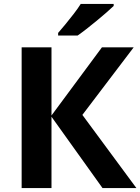

<svg xmlns="http://www.w3.org/2000/svg" viewBox="-20 -954 712 974"><path d="M671.9 0H500L241.2 -361.8V0H89.8V-713.9H241.2V-368.2L497.1 -713.9H658.2L397.9 -371.1ZM556.6 -934.1V-923.8Q542.5 -910.2 519.5 -890.1Q496.6 -870.1 470.2 -848.4Q443.8 -826.7 418.5 -806.9Q393.1 -787.1 374 -773.9H274.9V-787.1Q291 -805.7 312.3 -831.3Q333.5 -856.9 354.5 -884.3Q375.5 -911.6 389.6 -934.1Z"/></svg>

Font: Open Sans
Style: Bold
Weight: 700
Designer: Monotype Design Team
Foundry: Monotype Imaging Inc.
Version: Version 3.000; ttfautohint (v1.8.4)